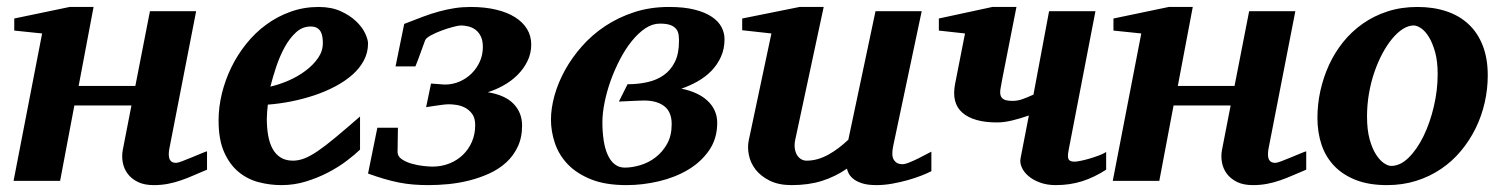

<svg xmlns="http://www.w3.org/2000/svg" viewBox="-20 -520 4329 552"><path d="M575.2 -32.2Q555.2 -23.9 536.9 -15.9Q518.6 -7.8 500.2 -1.5Q481.9 4.9 462.9 8.5Q443.8 12.2 421.9 12.2Q395 12.2 376.5 3.2Q357.9 -5.9 347.2 -20.3Q336.4 -34.7 333 -52.7Q329.6 -70.8 333 -88.9L357.9 -216.8H193.8L152.8 0H19L101.1 -423.8L21 -432.1V-466.8L180.2 -500H249L206.1 -272.9H369.1L411.1 -487.8H543.9L467.8 -97.2Q465.8 -88.4 465.3 -80.1Q464.8 -71.8 466.6 -65.4Q468.3 -59.1 473.1 -55.4Q478 -51.8 486.8 -51.8Q491.2 -51.8 503.9 -56.6Q516.6 -61.5 531 -67.4Q545.4 -73.2 558.1 -78.6Q570.8 -84 575.2 -85Z M908.2 -396Q908.2 -404.8 907 -413.3Q905.8 -421.9 902.1 -428.7Q898.4 -435.5 891.4 -439.7Q884.3 -443.8 873 -443.8Q849.6 -443.8 831.3 -427.2Q813 -410.6 798.8 -385Q784.7 -359.4 774.4 -328.9Q764.2 -298.3 757.3 -271Q783.2 -276.9 810.1 -288.6Q836.9 -300.3 858.6 -316.7Q880.4 -333 894.3 -353Q908.2 -373 908.2 -396ZM1038.1 -395Q1038.1 -368.7 1026.1 -346.2Q1014.2 -323.7 993.2 -305.2Q972.2 -286.6 944.1 -271.7Q916 -256.8 884 -246.1Q852.1 -235.4 817.6 -228.5Q783.2 -221.7 750 -219.2Q749 -210 748 -198.2Q747.1 -186.5 747.1 -178.2Q747.1 -152.3 751 -130.4Q754.9 -108.4 763.7 -92.3Q772.5 -76.2 786.9 -67.1Q801.3 -58.1 822.3 -58.1Q838.4 -58.1 855 -64.5Q871.6 -70.8 893.6 -85.7Q915.5 -100.6 944.8 -125Q974.1 -149.4 1015.1 -185.1V-89.8Q1000.5 -75.7 977.1 -57.9Q953.6 -40 923.8 -24.4Q894 -8.8 859.9 1.7Q825.7 12.2 789.1 12.2Q756.3 12.2 724.1 3.9Q691.9 -4.4 666.3 -25.4Q640.6 -46.4 624.5 -82.3Q608.4 -118.2 608.4 -173.8Q608.4 -211.9 617.9 -251Q627.4 -290 645 -326.2Q662.6 -362.3 688 -394Q713.4 -425.8 745.4 -449.2Q777.3 -472.7 815.4 -486.3Q853.5 -500 896 -500Q932.6 -500 959.5 -487.8Q986.3 -475.6 1003.9 -458.7Q1021.5 -441.9 1029.8 -424.1Q1038.1 -406.2 1038.1 -395Z M1507.3 -392.1Q1507.3 -366.2 1496.3 -344Q1485.4 -321.8 1467.5 -304.2Q1449.7 -286.6 1427.2 -274.2Q1404.8 -261.7 1382.3 -254.9Q1432.6 -246.6 1456.8 -221.2Q1481 -195.8 1481 -159.2Q1481 -124.5 1468.5 -98.1Q1456.1 -71.8 1435.1 -52.7Q1414.1 -33.7 1386.7 -21.2Q1359.4 -8.8 1329.6 -1.2Q1299.8 6.3 1269.5 9.3Q1239.3 12.2 1212.4 12.2Q1189 12.2 1168 10.5Q1147 8.8 1126.2 4.6Q1105.5 0.5 1084 -5.9Q1062.5 -12.2 1038.1 -21L1064.9 -152.8H1124L1123 -83Q1123 -70.3 1135.5 -62Q1147.9 -53.7 1164.8 -49.1Q1181.6 -44.4 1198.2 -42.7Q1214.8 -41 1223.1 -41Q1249 -41 1271.5 -49.8Q1293.9 -58.6 1310.5 -74.5Q1327.1 -90.3 1336.7 -112.3Q1346.2 -134.3 1346.2 -160.2Q1346.2 -180.7 1337.4 -192.6Q1328.6 -204.6 1316.4 -210.7Q1304.2 -216.8 1291.5 -218.5Q1278.8 -220.2 1271 -220.2Q1263.2 -220.2 1252.2 -218.8Q1241.2 -217.3 1230.5 -215.8L1205.1 -211.9L1219.2 -279.8Q1240.2 -278.3 1248.3 -277.6Q1256.3 -276.9 1259.3 -276.9Q1281.2 -276.9 1301 -285.4Q1320.8 -293.9 1335.7 -308.6Q1350.6 -323.2 1359.4 -342.8Q1368.2 -362.3 1368.2 -384.8Q1368.2 -404.3 1361.8 -416.5Q1355.5 -428.7 1345.9 -435.3Q1336.4 -441.9 1325.4 -444.3Q1314.5 -446.8 1305.2 -446.8Q1298.3 -446.8 1282.5 -442.6Q1266.6 -438.5 1249.5 -432.1Q1232.4 -425.8 1218.5 -418.2Q1204.6 -410.6 1202.1 -403.8Q1194.8 -384.8 1189.5 -369.1Q1184.6 -356 1180.2 -344Q1175.8 -332 1174.3 -329.1H1117.2L1142.1 -451.2Q1171.4 -462.9 1195.8 -471.9Q1220.2 -481 1242.7 -487.1Q1265.1 -493.2 1287.1 -496.6Q1309.1 -500 1333 -500Q1374 -500 1406.5 -492.2Q1439 -484.4 1461.2 -470.2Q1483.4 -456.1 1495.4 -436.3Q1507.3 -416.5 1507.3 -392.1Z M1932.1 -401.9Q1932.1 -411.1 1930.9 -420.2Q1929.7 -429.2 1924.3 -436.3Q1918.9 -443.4 1908 -447.8Q1897 -452.1 1877 -452.1Q1855.5 -452.1 1835.2 -438.5Q1814.9 -424.8 1796.4 -401.9Q1777.8 -378.9 1762.5 -349.4Q1747.1 -319.8 1735.8 -288.6Q1724.6 -257.3 1718.3 -226.1Q1711.9 -194.8 1711.9 -168.9Q1711.9 -140.1 1715.6 -116.2Q1719.2 -92.3 1727.1 -75Q1734.9 -57.6 1747.1 -47.9Q1759.3 -38.1 1776.4 -38.1Q1797.4 -38.1 1821 -45.2Q1844.7 -52.2 1864.7 -67.6Q1884.8 -83 1897.9 -106.4Q1911.1 -129.9 1911.1 -163.1Q1911.1 -198.2 1889.9 -214.6Q1868.7 -231 1832 -231Q1827.6 -231 1819.6 -230.7Q1811.5 -230.5 1801.8 -230Q1792 -229.5 1780.8 -229Q1769.5 -228.5 1759.3 -228L1784.2 -277.8Q1814 -277.8 1840.8 -283.7Q1867.7 -289.6 1887.9 -303.7Q1908.2 -317.9 1920.2 -341.8Q1932.1 -365.7 1932.1 -401.9ZM2063 -407.2Q2063 -379.4 2052.7 -356.7Q2042.5 -334 2025.4 -316.4Q2008.3 -298.8 1985.8 -286.1Q1963.4 -273.4 1939 -265.1Q1961.4 -260.7 1980.5 -252.2Q1999.5 -243.7 2013.2 -231.2Q2026.9 -218.8 2034.4 -202.6Q2042 -186.5 2042 -167Q2042 -121.6 2018.8 -87.9Q1995.6 -54.2 1958.3 -32Q1920.9 -9.8 1874.3 1.2Q1827.6 12.2 1781.2 12.2Q1720.2 12.2 1678.7 -4.6Q1637.2 -21.5 1611.8 -48.3Q1586.4 -75.2 1575.2 -108.9Q1564 -142.6 1564 -175.8Q1564 -208.5 1574.2 -245.4Q1584.5 -282.2 1604.2 -318.1Q1624 -354 1653.1 -387Q1682.1 -419.9 1720 -445.1Q1757.8 -470.2 1803.7 -485.1Q1849.6 -500 1903.3 -500Q1947.3 -500 1977.5 -492.2Q2007.8 -484.4 2026.9 -471.4Q2045.9 -458.5 2054.4 -441.9Q2063 -425.3 2063 -407.2Z M2657.7 -27.8Q2647.5 -22.5 2629.6 -15.4Q2611.8 -8.3 2590.1 -2.2Q2568.4 3.9 2544.9 8.1Q2521.5 12.2 2500 12.2Q2474.1 12.2 2458 6.8Q2441.9 1.5 2432.9 -6.1Q2423.8 -13.7 2419.9 -21.7Q2416 -29.8 2415 -35.2Q2381.8 -12.2 2343.3 0Q2304.7 12.2 2255.9 12.2Q2218.8 12.2 2193.1 -0.5Q2167.5 -13.2 2152.6 -32.2Q2137.7 -51.3 2133.1 -74Q2128.4 -96.7 2132.8 -117.2L2197.8 -423.8L2113.8 -433.1V-466.8L2278.8 -500H2348.1L2266.1 -117.2Q2263.7 -105.5 2264.9 -94.7Q2266.1 -84 2270.5 -75.9Q2274.9 -67.9 2282.2 -63Q2289.6 -58.1 2298.8 -58.1Q2315.4 -58.1 2331.3 -62.7Q2347.2 -67.4 2362.1 -75.7Q2377 -84 2391.1 -94.7Q2405.3 -105.5 2418.9 -118.2L2497.1 -487.8H2629.9L2547.9 -100.1Q2542 -72.3 2550 -60.1Q2558.1 -47.9 2573.7 -47.9Q2577.6 -47.9 2582.8 -49.1Q2587.9 -50.3 2596.9 -54Q2606 -57.6 2620.4 -64.7Q2634.8 -71.8 2657.7 -84Z M3160.2 -32.2Q3126.5 -10.3 3091.3 1Q3056.2 12.2 3015.1 12.2Q2990.2 12.2 2970.2 4.9Q2950.2 -2.4 2937 -13.7Q2923.8 -24.9 2917.7 -38.6Q2911.6 -52.2 2914.1 -64.9L2938 -188Q2914.6 -179.7 2890.6 -173.8Q2866.7 -168 2846.2 -168Q2779.3 -168 2747.1 -195.8Q2714.8 -223.6 2726.1 -279.8L2754.4 -423.8L2679.2 -432.1V-466.8L2833 -500H2902.3L2861.3 -292Q2858.4 -276.4 2856.4 -264.6Q2854.5 -252.9 2856.9 -245.1Q2859.4 -237.3 2867.4 -233.6Q2875.5 -230 2892.1 -230Q2904.8 -230 2918 -234.4Q2931.2 -238.8 2951.2 -248L2996.1 -487.8H3129.4L3052.2 -87.9Q3048.3 -67.9 3052.5 -61.5Q3056.6 -55.2 3069.3 -55.2Q3074.2 -55.2 3085.7 -57.4Q3097.2 -59.6 3110.6 -63.5Q3124 -67.4 3137.5 -72.3Q3150.9 -77.1 3160.2 -83Z M3735.4 -32.2Q3715.3 -23.9 3697 -15.9Q3678.7 -7.8 3660.4 -1.5Q3642.1 4.9 3623 8.5Q3604 12.2 3582 12.2Q3555.2 12.2 3536.6 3.2Q3518.1 -5.9 3507.3 -20.3Q3496.6 -34.7 3493.2 -52.7Q3489.7 -70.8 3493.2 -88.9L3518.1 -216.8H3354L3313 0H3179.2L3261.2 -423.8L3181.2 -432.1V-466.8L3340.3 -500H3409.2L3366.2 -272.9H3529.3L3571.3 -487.8H3704.1L3627.9 -97.2Q3626 -88.4 3625.5 -80.1Q3625 -71.8 3626.7 -65.4Q3628.4 -59.1 3633.3 -55.4Q3638.2 -51.8 3647 -51.8Q3651.4 -51.8 3664.1 -56.6Q3676.8 -61.5 3691.2 -67.4Q3705.6 -73.2 3718.3 -78.6Q3731 -84 3735.4 -85Z M4113.3 -307.1Q4113.3 -343.8 4106 -370.1Q4098.6 -396.5 4088.1 -413.6Q4077.6 -430.7 4065.7 -438.7Q4053.7 -446.8 4044.4 -446.8Q4029.3 -446.8 4013.4 -436.8Q3997.6 -426.8 3982.7 -408.9Q3967.8 -391.1 3954.6 -366.5Q3941.4 -341.8 3931.4 -312.7Q3921.4 -283.7 3915.8 -251.2Q3910.2 -218.8 3910.2 -185.1Q3910.2 -146.5 3917.7 -119.4Q3925.3 -92.3 3936.3 -75.4Q3947.3 -58.6 3959 -50.8Q3970.7 -43 3979.5 -43Q4005.9 -43 4030 -66.9Q4054.2 -90.8 4072.8 -128.9Q4091.3 -167 4102.3 -213.9Q4113.3 -260.7 4113.3 -307.1ZM4257.3 -303.2Q4257.3 -263.7 4248.5 -225.1Q4239.7 -186.5 4222.7 -151.6Q4205.6 -116.7 4180.7 -86.7Q4155.8 -56.6 4123.5 -34.7Q4091.3 -12.7 4052 -0.2Q4012.7 12.2 3967.3 12.2Q3916 12.2 3878.4 -2.4Q3840.8 -17.1 3816.2 -42.7Q3791.5 -68.4 3779.5 -103.8Q3767.6 -139.2 3767.6 -181.2Q3767.6 -220.2 3776.1 -259Q3784.7 -297.9 3801 -333.5Q3817.4 -369.1 3841.8 -399.4Q3866.2 -429.7 3898.2 -452.1Q3930.2 -474.6 3969.5 -487.3Q4008.8 -500 4055.2 -500Q4101.1 -500 4138.4 -487.5Q4175.8 -475.1 4202.1 -450.4Q4228.5 -425.8 4242.9 -388.9Q4257.3 -352.1 4257.3 -303.2Z"/></svg>

Font: Charis SIL Cyr
Style: Bold Italic
Weight: 700
Italic angle: -11°
Foundry: SIL International
Version: Version 5.000